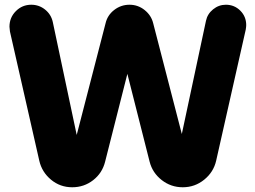

<svg xmlns="http://www.w3.org/2000/svg" viewBox="-20 -783 1079 811"><path d="M285 8Q234 8 195.5 -24Q157 -56 146 -104L22 -650Q20 -664 20 -670Q20 -709 47 -736Q74 -763 112 -763Q145 -763 170.5 -742.5Q196 -722 203 -690L304 -213L426 -685Q434 -719 462.5 -741Q491 -763 527 -763Q563 -763 591 -740.5Q619 -718 627 -685L748 -217L850 -695Q856 -724 880 -743.5Q904 -763 934 -763Q970 -763 995 -738Q1020 -713 1020 -677Q1020 -670 1018 -658L893 -104Q882 -56 842.5 -24Q803 8 752 8Q702 8 663 -22.5Q624 -53 612 -100L518 -471L424 -100Q412 -52 373.5 -22Q335 8 285 8Z"/></svg>

Font: Jellee Roman
Style: Regular
Weight: 400
Designer: Alfredo Marco Pradil
Foundry: Alfredo Marco Pradil
Version: Version 1.016;PS 001.016;hotconv 1.0.88;makeotf.lib2.5.64775